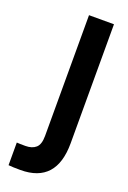

<svg xmlns="http://www.w3.org/2000/svg" viewBox="-138 -748 532 798"><g transform="rotate(20 128.0 -349.0)"><path d="M9.8 0V-100.1Q22 -99.1 47.9 -99.1Q77.6 -99.1 94.2 -113.8Q110.8 -128.4 110.8 -166V-700.2H221.2V-173.8Q221.2 2 63 2Q27.8 2 9.8 0Z"/></g></svg>

Font: Bebas Neue Bold
Style: Regular
Weight: 700
Designer: Ryoichi Tsunekawa
Foundry: Ryoichi Tsunekawa
Version: Version 1.300